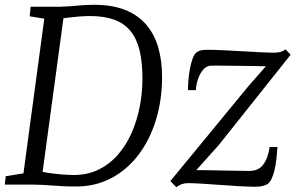

<svg xmlns="http://www.w3.org/2000/svg" viewBox="-21 -771 1240 802"><path d="M107 -743H232Q267.5 -744 302.5 -747.5Q337.5 -751 372 -751Q448 -751 501.8 -729.5Q555.5 -708 589.8 -668Q624 -628 640 -572.8Q656 -517.5 656 -450Q656 -353 630.2 -269.5Q604.5 -186 557 -123.8Q509.5 -61.5 443.5 -26.8Q377.5 8 297 8Q268.5 8 244.2 6.8Q220 5.5 198 4Q176 2.5 155.5 1.2Q135 0 114 0H-1L3 -35L77 -47L164 -693L103 -703ZM152 -16.5 137 -58Q155.5 -52.5 183 -48.5Q210.5 -44.5 238.5 -42.2Q266.5 -40 286.5 -40Q345 -40 391.2 -62.8Q437.5 -85.5 472 -125.2Q506.5 -165 529 -216.5Q551.5 -268 562.8 -326Q574 -384 574 -443Q574 -512 561.8 -561.5Q549.5 -611 523.2 -642.5Q497 -674 455.5 -689Q414 -704 355 -704Q334 -704 309 -702Q284 -700 262 -697.2Q240 -694.5 227 -692.5L249 -731.5ZM1089.5 -494Q1077.5 -494.5 1051.5 -495Q1025.5 -495.5 993.5 -495.8Q961.5 -496 931.2 -496.5Q901 -497 880.2 -497Q859.5 -497 856.5 -496.5Q839.5 -494.5 826.8 -479Q814 -463.5 806.2 -441Q798.5 -418.5 797 -394.5H764.5Q764 -410.5 765.8 -434Q767.5 -457.5 772 -482Q776.5 -506.5 783.5 -526Q790.5 -545.5 801 -553Q807 -557.5 817 -560.2Q827 -563 845.5 -563Q872 -563 910.2 -561.2Q948.5 -559.5 989.5 -557Q1030.5 -554.5 1066.8 -552.8Q1103 -551 1125 -551Q1136.5 -551 1148.2 -553.5Q1160 -556 1171.5 -565L1193 -542.5L893.5 -166L799 -60.5Q819.5 -60.5 853.5 -59.8Q887.5 -59 923 -58.5Q958.5 -58 985.8 -57.5Q1013 -57 1020 -57Q1059.5 -57 1079.2 -84.2Q1099 -111.5 1105.5 -157H1138Q1136.5 -135.5 1134 -111Q1131.5 -86.5 1126.5 -64Q1121.5 -41.5 1113.8 -24.8Q1106 -8 1094.5 -1Q1088 2.5 1075.8 5.8Q1063.5 9 1045.5 9Q1018.5 9 979.8 6.8Q941 4.5 899.5 1.5Q858 -1.5 822 -3.8Q786 -6 764 -6Q750.5 -6 738.8 -2Q727 2 715.5 11L690.5 -14.5L1017 -411.5Z"/></svg>

Font: Merriweather Light
Style: Italic
Weight: 300
Italic angle: -7.8°
Designer: Eben Sorkin
Foundry: Eben Sorkin
Version: Version 2.101